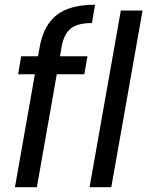

<svg xmlns="http://www.w3.org/2000/svg" viewBox="-20 -784 617 804"><path d="M42.6 0 146.1 -587.1Q162.4 -678.1 217.5 -721.2Q272.5 -764.2 378.1 -764.2L365 -687.5Q304 -687.5 275.5 -664Q247.1 -640.4 237.9 -587.1L134.4 0ZM55.7 -472.9 68.8 -548.3H346.1L333 -472.9ZM355 0 486 -740H577L446 0Z"/></svg>

Font: Poppins Variable
Style: Italic
Weight: 100
Italic angle: -10°
Designer: Jonny Pinhorn
Foundry: Indian Type Foundry
Version: Version 6.000